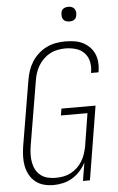

<svg xmlns="http://www.w3.org/2000/svg" viewBox="-61 -966 623 1015"><g transform="rotate(-5 250.0 -458.0)"><path d="M182 8Q155 8 130.5 1.5Q106 -5 86.5 -20.5Q67 -36 55 -58Q43 -80 38 -105Q33 -130 34 -157Q35 -184 39 -210L97 -555Q101 -580 109 -604.5Q117 -629 131 -651.5Q145 -674 165.5 -692.5Q186 -711 209.5 -722.5Q233 -734 258.5 -738.5Q284 -743 309 -743Q333 -743 356.5 -739.5Q380 -736 400.5 -726Q421 -716 437 -700Q453 -684 462 -663.5Q471 -643 473 -619.5Q475 -596 471 -572L470 -565H430L431 -570Q436 -599 430 -626Q424 -653 405.5 -672Q387 -691 360.5 -698.5Q334 -706 306 -706Q286 -706 265 -702Q244 -698 225 -688Q206 -678 190 -662.5Q174 -647 163 -628.5Q152 -610 145.5 -590Q139 -570 136 -549L78 -204Q75 -183 74.5 -161.5Q74 -140 78 -119.5Q82 -99 91.5 -81.5Q101 -64 117 -51.5Q133 -39 153.5 -34Q174 -29 196 -29Q216 -29 236 -32.5Q256 -36 275 -45.5Q294 -55 310 -70Q326 -85 337 -103Q348 -121 354.5 -140.5Q361 -160 365 -180L393 -355H252L258 -391H439L375 0H338L354 -97Q342 -73 323.5 -52.5Q305 -32 282 -18Q259 -4 233 2Q207 8 182 8ZM341 -846Q331 -846 322.5 -849Q314 -852 308.5 -859Q303 -866 302 -875.5Q301 -885 302 -895Q303 -901 306 -907Q309 -913 315 -917Q321 -921 327.5 -922.5Q334 -924 340 -924Q350 -924 358.5 -921Q367 -918 372.5 -911Q378 -904 379.5 -894.5Q381 -885 379 -875Q378 -869 375 -863Q372 -857 366.5 -853Q361 -849 354 -847.5Q347 -846 341 -846Z"/></g></svg>

Font: Iosevka Extralight Oblique
Style: Regular
Weight: 200
Italic angle: -9°
Monospace: yes
Designer: Belleve Invis
Foundry: Belleve Invis
Version: Version 32.5.0; ttfautohint (v1.8.4)